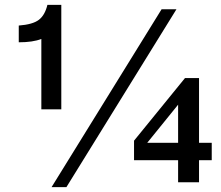

<svg xmlns="http://www.w3.org/2000/svg" viewBox="-20 -749 909 789"><path d="M711.9 -162.1V-318.8L585 -162.1ZM57.1 -644Q114.7 -648.4 139.6 -667.5Q164.6 -686.5 174.8 -729H231.9V-299.8H149.9V-588.9Q115.2 -575.2 57.1 -575.2ZM850.1 -162.1V-90.8H797.9V0H711.9V-90.8H530.8V-170.9L740.2 -428.2H797.9V-162.1ZM644 -710.9H705.1L252.9 20H191.9Z"/></svg>

Font: Miedinger*
Style: Bold
Weight: 700
Version: Version 001.000